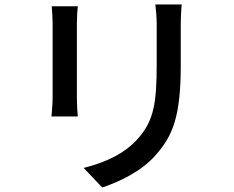

<svg xmlns="http://www.w3.org/2000/svg" viewBox="-20 -786 1040 854"><path d="M210 -758C212 -737 214 -702 214 -684V-349C214 -320 210 -285 209 -268H326C324 -288 322 -323 322 -349V-684C322 -712 324 -737 326 -758ZM671 -766C674 -740 677 -710 677 -674V-502C677 -327 664 -249 594 -170C533 -101 447 -63 352 -39L435 48C508 23 609 -22 674 -98C748 -182 784 -267 784 -496V-674C784 -710 786 -740 788 -766Z"/></svg>

Font: Noto Sans CJK JP Medium
Style: Regular
Weight: 500
Designer: Ryoko NISHIZUKA (kana & ideographs); Paul D. Hunt (Latin, Greek & Cyrillic); Wenlong ZHANG (bopomofo); Sandoll Communica
Foundry: Adobe Systems Incorporated
Version: Version 1.004;PS 1.004;hotconv 1.0.82;makeotf.lib2.5.63406